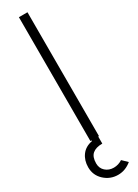

<svg xmlns="http://www.w3.org/2000/svg" viewBox="-252 -678 640 893"><g transform="rotate(-30 68.0 -232.0)"><path d="M156 174Q123 201 84 201Q42 201 11 172.5Q-20 144 -20 101Q-20 64 -0.5 37.5Q19 11 56 4V0H50V-665H96V0H92V38Q57 38 39 53.5Q21 69 21 104Q21 130 39 146Q57 162 83 162Q108 162 129 148Z"/></g></svg>

Font: Sulphur Point Light
Style: Regular
Weight: 300
Designer: Noponies / Dale Sattler
Foundry: Noponies
Version: Version 1.000; ttfautohint (v1.8)